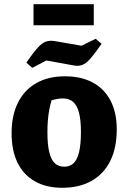

<svg xmlns="http://www.w3.org/2000/svg" viewBox="-20 -878 595 911"><path d="M275 13Q199 13 145 -18Q91 -49 63 -106.5Q35 -164 35 -246Q35 -330 65 -390.5Q95 -451 152 -483.5Q209 -516 288 -516Q366 -516 421 -486Q476 -456 505 -399.5Q534 -343 534 -264Q534 -177 503.5 -115Q473 -53 415 -20Q357 13 275 13ZM285 -87Q311 -87 328.5 -103Q346 -119 355 -155.5Q364 -192 364 -252Q364 -308 355 -343Q346 -378 327 -394.5Q308 -411 278 -411Q256 -411 224 -402Q192 -393 138 -375L238 -441Q221 -398 213 -353Q205 -308 205 -250Q205 -191 214 -155Q223 -119 240.5 -103Q258 -87 285 -87ZM133 -556 105 -581Q137 -627 158 -650.5Q179 -674 197.5 -680.5Q216 -687 240 -683L367 -661L434 -694L462 -670Q430 -624 409 -600Q388 -576 369.5 -569.5Q351 -563 327 -568L200 -591ZM139 -758V-858H425V-758Z"/></svg>

Font: Piazzolla Thin Black
Style: Regular
Weight: 900
Version: Version 2.005